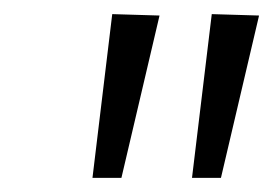

<svg xmlns="http://www.w3.org/2000/svg" viewBox="-20 -770 387 272"><path d="M152 -518H111L139 -750L206 -748ZM293 -518H252L280 -750L347 -748Z"/></svg>

Font: Arsenal
Style: Italic
Weight: 400
Italic angle: -9.10001°
Designer: Andrij Shevchenko
Foundry: Stairsfor
Version: Version 2.001;PS 002.001;hotconv 1.0.88;makeotf.lib2.5.64775